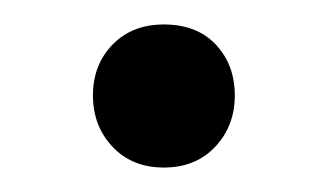

<svg xmlns="http://www.w3.org/2000/svg" viewBox="-20 -409 268 157"><path d="M114 -272Q88 -272 72 -289Q56 -306 56 -331Q56 -356 72 -372.5Q88 -389 114 -389Q141 -389 156.5 -372.5Q172 -356 172 -331Q172 -306 156 -289Q140 -272 114 -272Z"/></svg>

Font: El Messiri SemiBold
Style: Regular
Weight: 600
Designer: Mohamed Gaber
Foundry: Kief Type Foundry
Version: Version 2.020; ttfautohint (v1.8.3)